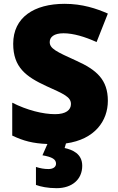

<svg xmlns="http://www.w3.org/2000/svg" viewBox="-20 -744 617 1004"><path d="M410 123C410 59 358 39 318 30L325 6C477 -15 544 -113 544 -217C544 -328 484 -379 380 -426C274 -474 240 -490 240 -524C240 -550 262 -570 312 -570C363 -570 424 -552 485 -524L544 -673C485 -699 411 -724 318 -724C158 -724 49 -653 49 -515C49 -392 116 -343 222 -294C315 -252 351 -237 351 -200C351 -169 325 -147 268 -147C204 -147 121 -168 44 -207V-35C103 -7 152 6 228 9L202 68C253 77 273 89 273 112C273 129 258 140 233 140C211 140 190 136 168 129V223C192 232 230 240 276 240C357 240 410 194 410 123Z"/></svg>

Font: Noto Sans Lao UI Blk
Style: Regular
Weight: 900
Designer: Monotype Design Team
Foundry: Monotype Imaging Inc.
Version: Version 2.000